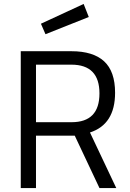

<svg xmlns="http://www.w3.org/2000/svg" viewBox="-20 -951 656 971"><path d="M162 -265V0H85V-692H341Q451 -692 506.5 -641Q562 -590 562 -482Q562 -322 435 -281L568 0H483L358 -265ZM341 -624H162V-333H342Q483 -333 483 -478.5Q483 -624 341 -624ZM187 -831 403 -931 429 -865 210 -778Z"/></svg>

Font: Titillium Web[RUS by Daymarius]
Style: Regular
Weight: 400
Designer: Cyrillization by Daymarius
Foundry: Cyrillization by Daymarius
Version: Version 1.002 September 11, 2018